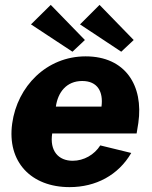

<svg xmlns="http://www.w3.org/2000/svg" viewBox="-20 -757 623 787"><path d="M188 -737 107 -657 277 -545 328 -593ZM388 -737 308 -657 477 -545 528 -593ZM194 -210H540L547 -253C569 -406 494 -526 331 -526C171 -526 51 -403 30 -251C8 -93 108 10 265 10C373 10 465 -39 518 -130L391 -161C367 -123 324 -98 278 -98C219 -98 183 -139 194 -210ZM209 -320C217 -378 252 -425 317 -425C380 -425 404 -381 396 -320Z"/></svg>

Font: United Sans ExtraBold
Style: Italic
Weight: 800
Italic angle: -8°
Designer: Pablo Impallari, Rodrigo Fuenzalida (Modified by Dan O. Williams)
Version: Version 1.000;PS 001.000;hotconv 1.0.88;makeotf.lib2.5.64775